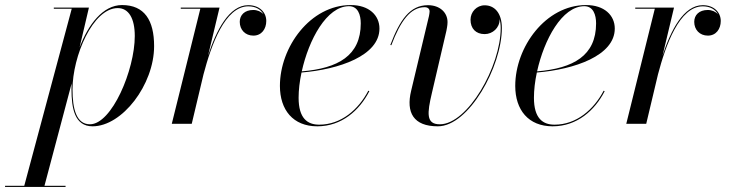

<svg xmlns="http://www.w3.org/2000/svg" viewBox="-119 -490 2919 760"><path d="M164 -136C164 -62 176 10 247.5 10C364.5 10 491 -154.5 491 -307.5C491 -409.5 453 -470 364 -470C288.5 -470 230 -392.5 196 -302L233 -460H94V-455.5H165L-23 245.5H-99V250H140.5V245.5H57L164.5 -159.5C164 -151.5 164 -143.5 164 -136ZM168 -136C168 -267.5 248.5 -458 347 -458C390.5 -458 414.5 -417 414.5 -347.5C414.5 -213 323.5 2 237 2C183.5 2 168 -58.5 168 -136Z M674 -455.5 561 0H640L686.5 -195.5C717 -311.5 771.5 -465 864 -465C893.5 -465 914 -452 924 -433.5C914.5 -444 900 -450.5 883.5 -450.5C849.5 -450.5 830 -430.5 830 -403.5C830 -372.5 851.5 -349 884 -349C916.5 -349 935 -375.5 935 -407C935 -441 908.5 -469.5 863.5 -469.5C788.5 -469.5 737 -370.5 704.5 -269.5L750 -460H596.5V-455.5Z M1063 -103C1063 -133.5 1067 -168 1074.5 -203C1223 -215 1383 -269.5 1383 -377C1383 -429.5 1341.5 -470 1269.5 -470C1109 -470 989 -303.5 989 -150C989 -55 1041 10 1137 10C1233.5 10 1304 -53 1343 -129L1339 -131C1300 -56.5 1231.5 3.5 1144.5 3.5C1098 3.5 1063 -21.5 1063 -103ZM1262.5 -465.5C1298 -465.5 1309 -431 1309 -397.5C1309 -269.5 1219 -219.5 1075.5 -207.5C1103 -332.5 1174 -465.5 1262.5 -465.5Z M1590.5 -121.5 1648 -368C1649 -375 1652.5 -388 1652.5 -402.5C1652.5 -440.5 1622 -469.5 1575 -469.5C1504 -469.5 1464 -412 1426 -312L1430 -311C1466.5 -408 1506.5 -461.5 1562 -461.5C1574.5 -461.5 1581.5 -455 1581.5 -444.5C1581.5 -439.5 1580 -432.5 1579 -426.5L1508.5 -131C1487.5 -44.5 1517.5 10 1614 10C1737 10 1867.5 -226.5 1867.5 -379C1867.5 -440 1837.5 -469 1799.5 -469C1767.5 -469 1743.5 -442.5 1743.5 -412C1743.5 -377 1764.5 -355 1799.5 -355C1831 -355 1858.5 -380 1858.5 -412C1858.5 -413.5 1858.5 -415 1858 -416.5C1861 -405.5 1863 -393.5 1863 -379C1863 -227.5 1732.5 2 1622 2C1566.5 2 1572 -42.5 1590.5 -121.5Z M1994.5 -103C1994.5 -133.5 1998.5 -168 2006 -203C2154.5 -215 2314.5 -269.5 2314.5 -377C2314.5 -429.5 2273 -470 2201 -470C2040.5 -470 1920.5 -303.5 1920.5 -150C1920.5 -55 1972.5 10 2068.5 10C2165 10 2235.5 -53 2274.5 -129L2270.5 -131C2231.5 -56.5 2163 3.5 2076 3.5C2029.5 3.5 1994.5 -21.5 1994.5 -103ZM2194 -465.5C2229.5 -465.5 2240.5 -431 2240.5 -397.5C2240.5 -269.5 2150.5 -219.5 2007 -207.5C2034.5 -332.5 2105.5 -465.5 2194 -465.5Z M2473 -455.5 2360 0H2439L2485.5 -195.5C2516 -311.5 2570.5 -465 2663 -465C2692.5 -465 2713 -452 2723 -433.5C2713.5 -444 2699 -450.5 2682.5 -450.5C2648.5 -450.5 2629 -430.5 2629 -403.5C2629 -372.5 2650.5 -349 2683 -349C2715.5 -349 2734 -375.5 2734 -407C2734 -441 2707.5 -469.5 2662.5 -469.5C2587.5 -469.5 2536 -370.5 2503.5 -269.5L2549 -460H2395.5V-455.5Z"/></svg>

Font: Bodoni* 36pt
Style: Italic
Weight: 400
Italic angle: -13°
Version: Version 2.3